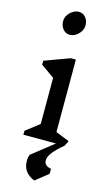

<svg xmlns="http://www.w3.org/2000/svg" viewBox="-162 -903 709 1223"><g transform="rotate(15 192.5 -292.0)"><path d="M115 -765Q115 -787 127.5 -806Q140 -825 159.5 -836.5Q179 -848 197 -848Q225 -848 242.5 -827Q260 -806 260 -775Q260 -753 247.5 -733.5Q235 -714 215.5 -702.5Q196 -691 178 -691Q151 -691 133 -712.5Q115 -734 115 -765ZM329 0Q280 41 259 69Q238 97 238 120Q238 138 249 149Q260 160 284 164V197L200 264Q160 247 141 220Q122 193 122 153Q122 131 130 113L273 0H58V-26L147 -95V-399L58 -462V-488L224 -549H257V-71L347 -35Z"/></g></svg>

Font: Inknut Antiqua Light
Style: Regular
Weight: 300
Designer: Claus Eggers Sørensen
Foundry: Claus Eggers Sørensen
Version: Version 1.003; ttfautohint (v1.8.2) -l 8 -r 50 -G 200 -x 14 